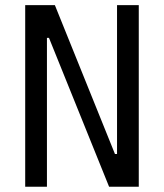

<svg xmlns="http://www.w3.org/2000/svg" viewBox="-20 -713 626 733"><path d="M396.5 0 167 -568.4H159.2V0H76.2V-693.4H189.5L418.9 -125H426.8V-693.4H509.8V0Z"/></svg>

Font: Cascadia Code PL SemiLight
Style: Regular
Weight: 350
Monospace: yes
Designer: Aaron Bell
Foundry: Saja Typeworks
Version: Version 2404.023; ttfautohint (v1.8.4)